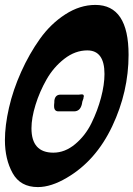

<svg xmlns="http://www.w3.org/2000/svg" viewBox="-36 -758 543 781"><path d="M487 -535Q487 -385 420.5 -244.5Q354 -104 236 -35Q172 3 118 3Q47 3 15.5 -53.5Q-16 -110 -16 -188Q-16 -247 0.5 -319.5Q17 -392 50 -465.5Q83 -539 126.5 -600Q170 -661 229.5 -699.5Q289 -738 352 -738Q487 -738 487 -535ZM181 -137Q228 -137 269.5 -171.5Q311 -206 336 -257Q361 -308 375 -361Q389 -414 389 -457Q389 -553 319 -553Q270 -553 226 -519Q182 -485 153.5 -435Q125 -385 108.5 -331.5Q92 -278 92 -236Q92 -137 181 -137ZM210 -373H285L294 -374H298Q305 -374 305 -366Q305 -364 303 -358L304 -359L299 -345L297 -334Q290 -305 265 -305H202Q184 -305 184 -326V-331L185 -342V-348Q188 -373 210 -373Z"/></svg>

Font: Bangerz Fix
Style: Regular
Weight: 400
Designer: vernon adams
Foundry: Vernon Adams
Version: Version 2.10;December 28, 2023;FontCreator 13.0.0.2683 64-bi